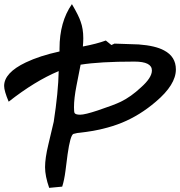

<svg xmlns="http://www.w3.org/2000/svg" viewBox="-44 -860 871 929"><path d="M-2 -368Q-24 -420 -24 -444Q-24 -508 81 -558Q148 -590 244 -611V-625Q244 -754 304 -840Q337 -784 346 -756Q359 -721 359 -675Q359 -658 357 -635Q425 -648 468 -664L495 -642L510 -649Q569 -647 627 -645Q708 -639 750 -616Q807 -586 807 -524Q807 -450 710 -368Q633 -302 546.5 -266.5Q460 -231 344 -218Q333 -218 311 -212Q296 -205 283 -113Q278 -74 273 -35Q267 12 257 43L194 49Q174 -8 174 -51Q174 -95 190 -161Q212 -251 216 -271Q238 -414 240 -516Q125 -468 -2 -368ZM346 -547Q336 -496 326 -445Q314 -384 314 -341Q314 -318 317 -313Q322 -305 344 -305Q367 -305 430 -326Q508 -352 541 -368Q590 -392 638 -437Q691 -484 691 -519Q691 -562 606 -562Q438 -562 346 -547Z"/></svg>

Font: Wortlaut AH
Style: SemiBold
Weight: 600
Designer: Andreas Höfeld
Foundry: Fontgrube AH
Version: Version 2.59